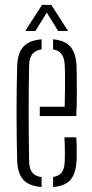

<svg xmlns="http://www.w3.org/2000/svg" viewBox="-20 -768 382 794"><path d="M51 -103.5Q50 -145 49.2 -193Q48.5 -241 48.5 -292.5Q48.5 -344 49 -395.5Q49.5 -447 51 -495.5Q53 -549 76.8 -575Q100.5 -601 152 -605.5V-564Q124.5 -559.5 113 -543.5Q101.5 -527.5 100.5 -500Q99.5 -454 99 -405Q98.5 -356 98.5 -305.2Q98.5 -254.5 99 -202.8Q99.5 -151 100.5 -99.5Q101.5 -68.5 113.8 -53.8Q126 -39 152 -35.5V5.5Q99 1 76 -25Q53 -51 51 -103.5ZM199.5 5.5V-36Q224 -40 235.2 -54.8Q246.5 -69.5 247.5 -99.5Q248.5 -114.5 248.2 -143.5Q248 -172.5 246.5 -200H295.5Q297 -178.5 297.2 -149Q297.5 -119.5 296.5 -103.5Q293.5 -51 272.2 -25Q251 1 199.5 5.5ZM144.5 -288V-326.5H247.5Q248.5 -360.5 248.8 -396Q249 -431.5 248.8 -459.8Q248.5 -488 247.5 -500Q246 -530 234 -545Q222 -560 199.5 -564V-605.5Q250.5 -600.5 272.2 -573.8Q294 -547 296.5 -496.5Q297 -485.5 297.5 -451.2Q298 -417 297.8 -372.8Q297.5 -328.5 295.5 -288ZM84.5 -640 154 -748H192L261.5 -640H220.5L173.5 -716L126.5 -640Z"/></svg>

Font: Big Shoulders Stencil Text ExtraLight
Style: Regular
Weight: 250
Version: Version 2.001